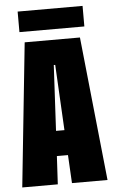

<svg xmlns="http://www.w3.org/2000/svg" viewBox="-58 -892 566 931"><g transform="rotate(-5 225.0 -426.0)"><path d="M64 -851.5H380V-751.5H64ZM254 0 246.5 -137H192.5L185 0H12L85 -700H354L427 0ZM216 -578 199 -259H240L223 -578Z"/></g></svg>

Font: League Mono Condensed ExtraBold
Style: Regular
Weight: 800
Width: 1
Designer: Tyler Finck
Foundry: The League of Moveable Type / Tyler Finck
Version: Version 2.210